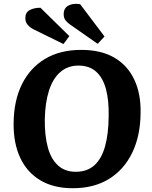

<svg xmlns="http://www.w3.org/2000/svg" viewBox="-20 -981 802 1016"><path d="M52 -328Q53 -448 96 -535Q139 -622 218.5 -669.5Q298 -717 410 -717Q515 -717 585 -676Q655 -635 690.5 -560Q726 -485 724 -383Q723 -263 680 -173.5Q637 -84 557.5 -34.5Q478 15 365 15Q263 15 192.5 -27.5Q122 -70 86.5 -147Q51 -224 52 -328ZM217 -350Q216 -264 233 -201.5Q250 -139 287 -105.5Q324 -72 381 -72Q441 -72 479 -106Q517 -140 535.5 -205Q554 -270 555 -363Q557 -448 541 -508.5Q525 -569 489 -601.5Q453 -634 395 -634Q339 -634 299.5 -600Q260 -566 239.5 -502.5Q219 -439 217 -350ZM351 -851Q339 -859 328 -872Q317 -885 317 -906Q317 -938 342 -951.5Q367 -965 404 -959L533 -788L497 -749ZM161 -824Q142 -833 128 -848Q114 -863 114 -885Q114 -915 137 -927.5Q160 -940 194 -940L347 -790L316 -748Z"/></svg>

Font: Literata
Style: Bold Italic
Weight: 700
Italic angle: -2°
Designer: Latin by Veronika Burian and Jose Scaglione. Greek by Irene Vlachou. Cyrillic by Vera Evstafieva
Foundry: TypeTogether
Version: Version 3.103;gftools[0.9.29]